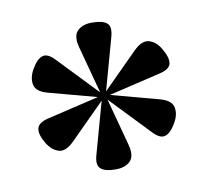

<svg xmlns="http://www.w3.org/2000/svg" viewBox="-56 -867 596 550"><g transform="rotate(-10 241.5 -592.0)"><path d="M239 -379Q208 -379 195.5 -390Q183 -401 191 -429L233 -580L132 -479Q107 -454 87 -460Q67 -466 53 -489Q37 -516 40.5 -532.5Q44 -549 72 -556L224 -592L86 -629Q52 -638 47.5 -658.5Q43 -679 56 -702Q71 -729 87 -734.5Q103 -740 123 -719L233 -604L196 -742Q187 -776 202 -790.5Q217 -805 244 -805Q275 -805 287.5 -794.5Q300 -784 292 -755L250 -604L351 -705Q376 -730 396.5 -724Q417 -718 430 -695Q446 -668 443 -651.5Q440 -635 411 -628L259 -592L397 -555Q431 -546 435.5 -525.5Q440 -505 427 -482Q412 -455 396 -449.5Q380 -444 360 -465L250 -580L287 -442Q296 -408 281 -393.5Q266 -379 239 -379Z"/></g></svg>

Font: Literata 72pt Black
Style: Regular
Weight: 900
Designer: Latin by Veronika Burian and Jose Scaglione. Greek by Irene Vlachou. Cyrillic by Vera Evstafieva.
Foundry: TypeTogether
Version: Version 3.002